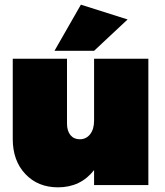

<svg xmlns="http://www.w3.org/2000/svg" viewBox="-20 -801 712 831"><path d="M35.2 -199.2V-546.9H270V-266.1Q270 -234.4 284.9 -216.3Q299.8 -198.2 325.2 -198.2Q353 -198.2 370.1 -220Q387.2 -241.7 387.2 -278.8V-546.9H622.1V0H387.2V-64.9Q329.1 9.8 231 9.8Q144 9.8 89.6 -47.9Q35.2 -105.5 35.2 -199.2ZM215.8 -581.1 330.1 -780.8 532.2 -716.8 387.2 -581.1Z"/></svg>

Font: Trueno UltraBlack
Style: Regular
Weight: 950
Designer: Julieta Ulanovsky
Foundry: Julieta Ulanovsky
Version: Version 3.001b | FøM Fix